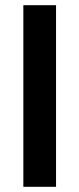

<svg xmlns="http://www.w3.org/2000/svg" viewBox="-20 -720 306 740"><path d="M196 0H70V-700H196Z"/></svg>

Font: Rootstock Sans Headline
Style: Bold
Weight: 700
Designer: Florian Karsten
Foundry: Florian Karsten
Version: Version 2.000;FEAKit 1.0